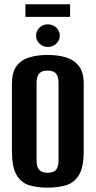

<svg xmlns="http://www.w3.org/2000/svg" viewBox="-20 -853 441 885"><path d="M198.9 12Q150.4 12 113.4 0.3Q76.4 -11.5 55.7 -47.6Q35 -83.8 35 -156.1V-466.3Q35 -518.8 55.7 -547.7Q76.4 -576.5 113.7 -588.1Q151 -599.7 199.5 -599.7Q248.4 -599.7 285.7 -588Q323 -576.2 344.5 -547.4Q365.9 -518.5 365.9 -466.3V-156.8Q365.9 -83.5 344.5 -47.3Q323 -11.1 285.6 0.4Q248.1 12 198.9 12ZM199.2 -56.5Q214.1 -56.5 225.7 -61.2Q237.2 -66 243.5 -78.6Q249.8 -91.1 249.8 -113.5V-470.8Q249.8 -493.1 243.5 -505.7Q237.2 -518.3 225.5 -523Q213.8 -527.8 199.2 -527.8Q184.3 -527.8 173.1 -523Q162 -518.3 155.3 -505.7Q148.6 -493.1 148.6 -470.8V-113.5Q148.6 -91.1 155.3 -78.6Q162 -66 173.1 -61.2Q184.3 -56.5 199.2 -56.5ZM200.2 -636.5Q178.1 -636.5 162.1 -651.9Q146.2 -667.2 146.2 -688.5Q146.2 -710.5 162.1 -725.7Q178.1 -740.9 200.2 -740.9Q222.9 -740.9 239.3 -725.7Q255.6 -710.5 255.6 -688.8Q255.6 -667.2 239.3 -651.9Q222.9 -636.5 200.2 -636.5ZM97.2 -775.3V-833.2H303V-775.3Z"/></svg>

Font: Alumni Sans SC Thin
Style: Regular
Weight: 100
Designer: Robert E. Leuschke
Foundry: Robert E. Leuschke
Version: Version 1.018